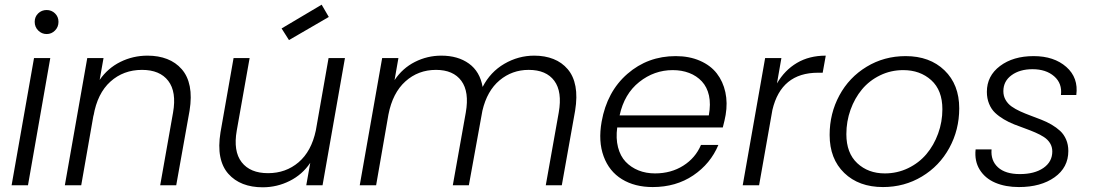

<svg xmlns="http://www.w3.org/2000/svg" viewBox="-20 -795 4691 824"><path d="M29.8 0 126 -545.9H195.8L100.1 0ZM180.2 -752Q201.2 -752 216.1 -737.5Q231 -723.1 231 -701.2Q231 -679.2 216.1 -664.1Q201.2 -648.9 180.2 -648.9Q159.2 -648.9 144 -664.1Q128.9 -679.2 128.9 -701.2Q128.9 -723.1 143.8 -737.5Q158.7 -752 180.2 -752Z M667.5 0 722.7 -312Q738.3 -400.9 702.1 -448Q666 -495.1 589.4 -495.1Q509.8 -495.1 453.9 -444.8Q397.9 -394.5 381.3 -297.9V-300.8L328.6 0H258.3L354.5 -545.9H424.3L407.7 -452.1Q442.4 -502.4 496.6 -529.3Q550.8 -556.2 613.3 -556.2Q660.2 -556.2 697.3 -541.7Q734.4 -527.3 760 -498Q785.6 -468.8 794.4 -424.3Q803.2 -379.9 793.5 -319.8L736.3 0Z M1460.4 -545.9 1364.3 0H1294.4L1311.5 -96.2Q1277.8 -45.9 1223.4 -18.6Q1168.9 8.8 1107.4 8.8Q1060.1 8.8 1022.9 -5.6Q985.8 -20 960 -49.1Q934.1 -78.1 925.3 -122.6Q916.5 -167 926.3 -227.1L982.4 -545.9H1051.3L996.1 -234.9Q980.5 -146 1017.1 -98.9Q1053.7 -51.8 1130.4 -51.8Q1206.5 -51.8 1261.5 -98.6Q1316.4 -145.5 1335.4 -234.9L1390.1 -545.9ZM1360.4 -774.9 1391.1 -722.2 1220.2 -623 1188.5 -672.9Z M2322.3 0 2377.9 -312Q2393.6 -401.4 2358.9 -448.2Q2324.2 -495.1 2249 -495.1Q2177.7 -495.1 2124 -450.2Q2070.3 -405.3 2050.3 -319.8L1992.2 0H1923.3L1979 -312Q1994.6 -400.9 1960 -448Q1925.3 -495.1 1851.1 -495.1Q1774.9 -495.1 1720 -445.8Q1665 -396.5 1647 -303.2L1594.2 0H1523.9L1620.1 -545.9H1689.9L1673.3 -451.2Q1707.5 -502.4 1760.7 -529.3Q1814 -556.2 1874 -556.2Q1945.3 -556.2 1992.4 -522.2Q2039.6 -488.3 2051.3 -421.9Q2084.5 -486.3 2144.5 -521.2Q2204.6 -556.2 2272.9 -556.2Q2318.8 -556.2 2355.2 -541.7Q2391.6 -527.3 2416.5 -498Q2441.4 -468.8 2449.7 -424.3Q2458 -379.9 2448.2 -319.8L2391.1 0Z M2867.2 -494.1Q2787.6 -494.1 2723.4 -443.1Q2659.2 -392.1 2639.2 -299.8H3022Q3030.8 -348.6 3022.7 -385Q3014.6 -421.4 2992.2 -445.6Q2969.7 -469.7 2937.7 -481.9Q2905.8 -494.1 2867.2 -494.1ZM3063 -172.9Q3029.3 -92.3 2955.1 -42.2Q2880.9 7.8 2781.2 7.8Q2704.1 7.8 2649.2 -25.9Q2594.2 -59.6 2570.6 -124Q2546.9 -188.5 2562 -272.9Q2585 -401.9 2672.6 -478Q2760.3 -554.2 2879.9 -554.2Q2938.5 -554.2 2984.1 -534.2Q3029.8 -514.2 3056.4 -479.7Q3083 -445.3 3093 -399.4Q3103 -353.5 3094.2 -301.8Q3090.3 -279.3 3082 -248H2628.9Q2622.6 -201.2 2632.3 -163.1Q2642.1 -125 2665 -100.8Q2688 -76.7 2720.2 -63.7Q2752.4 -50.8 2791 -50.8Q2859.9 -50.8 2912.4 -84Q2964.8 -117.2 2988.3 -172.9Z M3237.8 0H3167.5L3263.7 -545.9H3333.5L3314.5 -437Q3347.7 -494.1 3400.4 -525.1Q3453.1 -556.2 3523.9 -556.2L3510.7 -482.9H3490.7Q3332.5 -482.9 3294.9 -323.2Z M4096.7 -330.1Q4096.7 -237.8 4054.2 -160.2Q4011.7 -82.5 3936.5 -37.4Q3861.3 7.8 3769.5 7.8Q3666 7.8 3603.3 -52.7Q3540.5 -113.3 3540.5 -215.8Q3540.5 -308.1 3582.3 -385.5Q3624 -462.9 3699.2 -508.5Q3774.4 -554.2 3866.7 -554.2Q3970.2 -554.2 4033.4 -493.2Q4096.7 -432.1 4096.7 -330.1ZM3612.3 -219.2Q3612.3 -138.2 3659.2 -94.5Q3706.1 -50.8 3777.3 -50.8Q3830.6 -50.8 3877.2 -73.2Q3923.8 -95.7 3955.8 -133.5Q3987.8 -171.4 4006.1 -221.7Q4024.4 -272 4024.4 -326.2Q4024.4 -407.7 3976.6 -450.9Q3928.7 -494.1 3856.4 -494.1Q3803.2 -494.1 3757.1 -471.7Q3710.9 -449.2 3679.4 -411.4Q3647.9 -373.5 3630.1 -323.7Q3612.3 -273.9 3612.3 -219.2Z M4564.9 -147Q4564.9 -76.2 4505.9 -34.2Q4446.8 7.8 4353 7.8Q4295.4 7.8 4251.7 -10.7Q4208 -29.3 4184.8 -66.4Q4161.6 -103.5 4167 -153.8H4235.4Q4231.4 -105.5 4263.2 -76.7Q4294.9 -47.9 4356.9 -47.9Q4419.9 -47.9 4458 -74.2Q4496.1 -100.6 4496.1 -145Q4496.1 -164.6 4486.6 -180.2Q4477.1 -195.8 4460.7 -206.5Q4444.3 -217.3 4423.3 -226.3Q4402.3 -235.4 4379.2 -243.7Q4356 -252 4332.5 -261.2Q4309.1 -270.5 4288.1 -283Q4267.1 -295.4 4250.7 -310.8Q4234.4 -326.2 4224.9 -349.4Q4215.3 -372.6 4215.3 -400.9Q4215.3 -469.2 4271.7 -511.7Q4328.1 -554.2 4416 -554.2Q4503.4 -554.2 4556.2 -507.8Q4608.9 -461.4 4599.1 -387.2H4533.2Q4539.1 -437 4504.2 -467.5Q4469.2 -498 4411.1 -498Q4356.9 -498 4321.5 -472.4Q4286.1 -446.8 4286.1 -403.8Q4286.1 -382.8 4295.7 -366.2Q4305.2 -349.6 4321.3 -338.1Q4337.4 -326.7 4358.4 -317.1Q4379.4 -307.6 4402.3 -299.1Q4425.3 -290.5 4448.5 -281.5Q4471.7 -272.5 4492.7 -260.3Q4513.7 -248 4529.8 -233.2Q4545.9 -218.3 4555.4 -196.3Q4564.9 -174.3 4564.9 -147Z"/></svg>

Font: SVN-Poppins Light
Style: Italic
Weight: 300
Italic angle: -10°
Designer: Ninad Kale (Devanagari), Jonny Pinhorn (Latin)
Foundry: Indian Type Foundry
Version: Version 3.002 2017